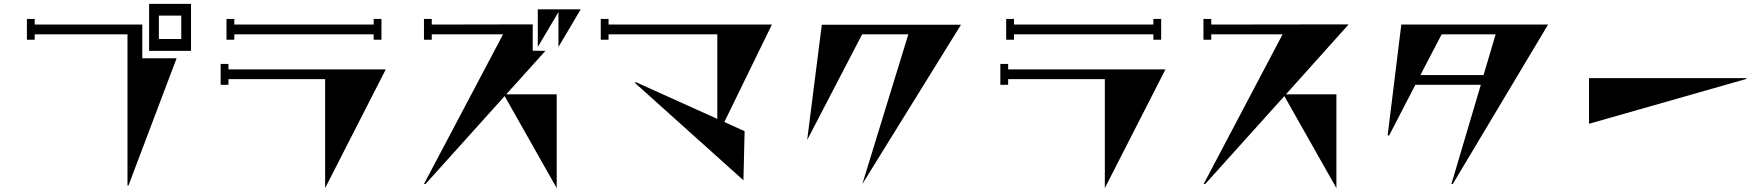

<svg xmlns="http://www.w3.org/2000/svg" viewBox="-20 -887 9040 985"><path d="M745 -867H960V-626H745ZM910 -687V-807H795V-687ZM710 -588H886L639 65H634V-711H158V-683H118V-790H158V-761H710Z M1182 -711V-683H1142V-790H1182V-761H1897V-790H1937V-683H1897V-711ZM1959 -531 1648 78V-481H1152V-452H1112V-559H1152V-531Z M2959 -839 2845 -646V-825L2739 -646V-839ZM2778 -626 2577 -403H2836V78L2569 -394L2163 57H2155L2561 -711H2195V-683H2155V-790H2195V-761L2713 -762V-627Z M3940 -761 3696 -261 3800 -214 3794 38 3237 -462 3241 -466 3660 -277V-711H3102V-683H3062V-790H3102V-761Z M4404 57 4640 -711H4403L4121 -169L4196 -760H4910Z M5182 -711V-683H5142V-790H5182V-761H5897V-790H5937V-683H5897V-711ZM5959 -531 5648 78V-481H5152V-452H5112V-559H5152V-531Z M6899 -762 6577 -403H6836V78L6569 -394L6163 57H6155L6560 -711H6194V-683H6154V-790H6194V-761Z M7922 -761 7433 57H7426L7577 -452H7241L7106 -191L7099 -193L7169 -761ZM7267 -502H7591L7653 -711H7376Z M8132 -486H8939V-482L8132 -252Z"/></svg>

Font: Chokokutai
Style: Regular
Weight: 400
Designer: 108号,108go
Foundry: Font Zone 108
Version: Version 1.000; ttfautohint (v1.8.3)